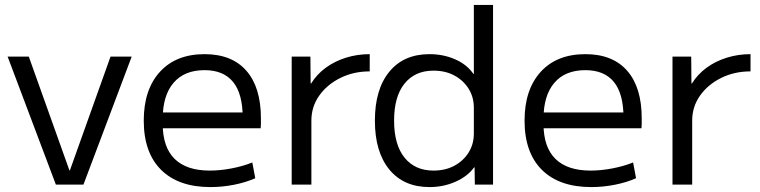

<svg xmlns="http://www.w3.org/2000/svg" viewBox="-20 -750 3088 780"><path d="M207 0 11 -520H97L262 -58H264L429 -520H515L319 0Z M835 10Q705 10 634.5 -60Q564 -130 564 -260Q564 -386 629.5 -458Q695 -530 811 -530Q922 -530 981 -462.5Q1040 -395 1040 -269Q1040 -259 1040 -248Q1040 -237 1039 -229H607V-293H981L966 -272Q966 -369 927 -417Q888 -465 811 -465Q729 -465 685 -413.5Q641 -362 641 -267V-247Q641 -152 689.5 -104.5Q738 -57 832 -57Q875 -57 921.5 -66Q968 -75 1005 -90L1017 -26Q979 -9 931 0.5Q883 10 835 10Z M1165 0V-520H1241L1242 -411H1244Q1267 -448 1303 -474.5Q1339 -501 1385 -515.5Q1431 -530 1482 -530V-460Q1416 -460 1362 -433Q1308 -406 1276.5 -361Q1245 -316 1245 -260V0Z M1725 10Q1620 10 1561.5 -61.5Q1503 -133 1503 -260Q1503 -387 1561.5 -458.5Q1620 -530 1725 -530Q1781 -530 1829 -509Q1877 -488 1903 -450H1905V-730H1983V0H1909L1908 -70H1906Q1879 -33 1830 -11.5Q1781 10 1725 10ZM1741 -57Q1789 -57 1825.5 -76.5Q1862 -96 1883.5 -130Q1905 -164 1905 -208V-312Q1905 -356 1883.5 -390Q1862 -424 1825.5 -443.5Q1789 -463 1741 -463Q1666 -463 1623.5 -410.5Q1581 -358 1581 -260Q1581 -162 1623.5 -109.5Q1666 -57 1741 -57Z M2382 10Q2252 10 2181.5 -60Q2111 -130 2111 -260Q2111 -386 2176.5 -458Q2242 -530 2358 -530Q2469 -530 2528 -462.5Q2587 -395 2587 -269Q2587 -259 2587 -248Q2587 -237 2586 -229H2154V-293H2528L2513 -272Q2513 -369 2474 -417Q2435 -465 2358 -465Q2276 -465 2232 -413.5Q2188 -362 2188 -267V-247Q2188 -152 2236.5 -104.5Q2285 -57 2379 -57Q2422 -57 2468.5 -66Q2515 -75 2552 -90L2564 -26Q2526 -9 2478 0.5Q2430 10 2382 10Z M2712 0V-520H2788L2789 -411H2791Q2814 -448 2850 -474.5Q2886 -501 2932 -515.5Q2978 -530 3029 -530V-460Q2963 -460 2909 -433Q2855 -406 2823.5 -361Q2792 -316 2792 -260V0Z"/></svg>

Font: M PLUS 1
Style: Regular
Weight: 400
Designer: Coji Morishita
Foundry: UNDERFOREST DESIGN
Version: Version 1.001